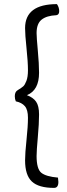

<svg xmlns="http://www.w3.org/2000/svg" viewBox="-20 -764 326 934"><path d="M257 -744Q268 -728 268 -710Q268 -692 254 -690Q207 -688 182.5 -668.5Q158 -649 158 -603Q158 -582 164 -517.5Q170 -453 170 -410Q170 -325 111 -301Q141 -290 155.5 -269.5Q170 -249 170 -207Q170 -163 164 -97Q158 -31 158 -5Q158 58 181 76.5Q204 95 262 100Q264 118 264 121Q264 150 243 150Q168 150 135 119Q102 88 102 16Q102 -18 109 -84Q116 -150 116 -191Q116 -230 101 -247.5Q86 -265 57 -271Q52 -282 52 -296Q52 -318 67 -326Q85 -337 93 -344Q101 -351 108.5 -370.5Q116 -390 116 -422Q116 -462 109 -529Q102 -596 102 -627Q102 -744 257 -744Z"/></svg>

Font: Yanone Kaffeesatz Light
Style: Regular
Weight: 300
Designer: Yanone (Cyrillic: Daniel Pouzeot)
Foundry: Yanone
Version: Version 1.003;PS 001.003;hotconv 1.0.88;makeotf.lib2.5.64775